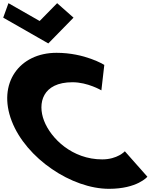

<svg xmlns="http://www.w3.org/2000/svg" viewBox="-209 -1172 982 1207"><path d="M-155.8 -1152 -188.8 -1061 94.7 -899 253.2 -1061 150.2 -1152 40.3 -1040ZM433.5 -170C529.5 -170 575.9 -221 575.9 -221L717.5 -61C717.5 -61 654.8 15 475.8 15C242.8 15 -44.4 -175 -135.3 -411C-226.6 -648 -87.6 -840 146.4 -840C325.4 -840 446.7 -764 446.7 -764L428.3 -604C428.3 -604 342.7 -655 246.7 -655C57.7 -655 25.5 -523 67.9 -413C110.7 -302 244.5 -170 433.5 -170Z"/></svg>

Font: Hussar
Style: BdOpOblFour
Weight: 700
Foundry: Cannot Into Space Fonts
Version: Version 2.00